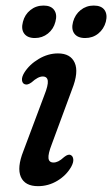

<svg xmlns="http://www.w3.org/2000/svg" viewBox="-20 -644 394 674"><path d="M168 -73.5Q176 -73.5 184.8 -77.8Q193.5 -82 205.5 -93Q220 -104.5 228.5 -99.5Q236 -96 237.2 -85Q238.5 -74 230 -58.5Q213 -28.5 181.5 -9.5Q150 9.5 113.5 9.5Q67.5 9.5 53.2 -23Q39 -55.5 62 -113.5L135.5 -309.5Q149.5 -344.5 147.8 -360Q146 -375.5 130 -375.5Q113.5 -375.5 91 -355Q76 -344 66.5 -348.5Q58.5 -351.5 57.2 -362.5Q56 -373.5 65 -388.5Q83 -417.5 115.8 -437Q148.5 -456.5 183.5 -456.5Q227.5 -456.5 242.2 -423.8Q257 -391 233 -330.5L161.5 -137Q148.5 -103.5 150.2 -88.5Q152 -73.5 168 -73.5ZM102.5 -510.5Q76.5 -510.5 65 -526Q53.5 -541.5 60.5 -567.5Q67 -593 86.8 -608.8Q106.5 -624.5 133 -624.5Q159 -624.5 170.2 -608.8Q181.5 -593 174.5 -567.5Q168 -542 148.2 -526.2Q128.5 -510.5 102.5 -510.5ZM279 -510.5Q252.5 -510.5 241 -526Q229.5 -541.5 236.5 -567.5Q243.5 -593 263.2 -608.8Q283 -624.5 309 -624.5Q336 -624.5 347 -608.8Q358 -593 351.5 -567.5Q344.5 -542 325 -526.2Q305.5 -510.5 279 -510.5Z"/></svg>

Font: Fraunces 72pt S100
Style: Italic
Weight: 400
Italic angle: -16°
Version: Version 1.000; ttfautohint (v1.8.3)